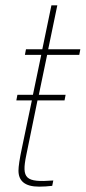

<svg xmlns="http://www.w3.org/2000/svg" viewBox="-20 -690 320 717"><path d="M225 -336H125L156 -485H276L280 -506H160L194 -670H172L138 -506H77L73 -485H134L103 -336H45L41 -315H99L62 -138C53 -96 49 -68 49 -53C49 -15 72 7 126 7C140 7 160 6 175 4L179 -16C75 -8 60 -23 78 -110L120 -315H221Z"/></svg>

Font: Nacelle Thin
Style: Italic
Weight: 100
Italic angle: -12°
Designer: Sora Sagano
Foundry: Sora Sagano
Version: Version 1.000;FEAKit 1.0